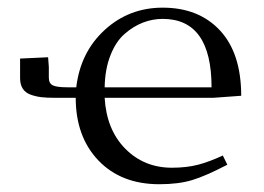

<svg xmlns="http://www.w3.org/2000/svg" viewBox="-20 -472 686 499"><path d="M32.2 -269V-319.8L105 -323.2L106.9 -297.9V-270Q106.9 -255.4 117.2 -250.2Q127.4 -245.1 155.8 -245.1H178.2Q189 -336.4 252.2 -394.3Q315.4 -452.1 402.8 -452.1Q496.6 -452.1 551.8 -392.8Q606.9 -333.5 606.9 -223.1L534.2 -217.8H252Q256.8 -134.8 305.7 -85.4Q354.5 -36.1 426.8 -36.1Q464.8 -36.1 494.9 -43.9Q524.9 -51.8 559.1 -67.9L570.8 -43.9Q514.6 -14.6 479.2 -3.9Q443.8 6.8 394 6.8Q294.9 6.8 235.8 -54.9Q176.8 -116.7 176.8 -217.8H122.1Q101.1 -217.8 86.9 -219.5Q72.8 -221.2 59.3 -226.1Q45.9 -231 39.1 -241.7Q32.2 -252.4 32.2 -269ZM252 -245.1H529.8Q529.8 -422.9 402.8 -422.9Q376.5 -422.9 351.6 -413.3Q326.7 -403.8 304 -384Q281.2 -364.3 267.1 -328.4Q252.9 -292.5 252 -245.1Z"/></svg>

Font: Dehuti
Style: Book
Weight: 400
Version: Version 1.2